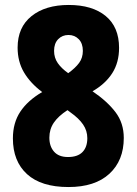

<svg xmlns="http://www.w3.org/2000/svg" viewBox="-20 -744 552 774"><path d="M257 -724Q352 -724 406 -679.5Q460 -635 460 -551Q460 -492 432.5 -449Q405 -406 353 -376Q412 -336 445.5 -292Q479 -248 479 -188Q479 -97 421 -43.5Q363 10 256 10Q146 10 89 -42Q32 -94 32 -186Q32 -249 62 -294Q92 -339 150 -373Q102 -409 76.5 -452.5Q51 -496 51 -552Q51 -634 107 -679Q163 -724 257 -724ZM256 -603Q231 -603 214.5 -586Q198 -569 198 -539Q198 -511 213 -489.5Q228 -468 255 -449Q284 -470 299 -490.5Q314 -511 314 -539Q314 -569 297.5 -586Q281 -603 256 -603ZM179 -189Q179 -154 198 -132.5Q217 -111 254 -111Q293 -111 312.5 -131Q332 -151 332 -187Q332 -217 315 -242Q298 -267 264 -291L252 -300Q215 -276 197 -249.5Q179 -223 179 -189Z"/></svg>

Font: Noto Sans Lao Condensed ExtraBold
Style: Regular
Weight: 800
Width: 3
Designer: Monotype Design Team
Foundry: Monotype Imaging Inc.
Version: Version 2.003; ttfautohint (v1.8.4.7-5d5b)